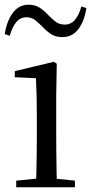

<svg xmlns="http://www.w3.org/2000/svg" viewBox="-25 -788 384 808"><path d="M43.3 0V-27.8L153.1 -38.6H184.5L290.3 -27.8V0ZM126.3 0Q127.3 -24.4 128.2 -65.3Q129.1 -106.3 129.6 -150.7Q130.1 -195.1 130.1 -228.5V-288.8Q130.1 -339.6 129.2 -380.6Q128.3 -421.6 126.3 -458.9L37.3 -463V-488.6L201.7 -528L213.9 -519.8L211.5 -380.2V-228.5Q211.5 -195.1 212 -150.7Q212.5 -106.3 213.1 -65.3Q213.7 -24.4 214.7 0ZM-5.1 -644.7Q3.6 -699.9 29.2 -734.1Q54.7 -768.2 95.4 -768.2Q122.2 -768.2 141.7 -755.8Q161.2 -743.3 175.6 -727.1Q193 -709 208.9 -696.8Q224.7 -684.5 247.4 -684.5Q273.4 -684.5 290.4 -704.4Q307.4 -724.3 317.4 -761L338.5 -753.8Q330 -698.2 304.5 -665Q278.9 -631.8 237.4 -631.8Q209.6 -631.8 191 -643.8Q172.4 -655.8 157.8 -671.2Q141.2 -687.9 125.2 -701.6Q109.3 -715.3 86.1 -715.3Q60.6 -715.3 43.7 -695.2Q26.8 -675 16 -637.5Z"/></svg>

Font: Noto Serif KR ExtraLight
Style: Regular
Weight: 200
Designer: Ryoko NISHIZUKA 西塚涼子 (kana & ideographs); Frank Grießhammer (Latin, Greek & Cyrillic); Wenlong ZHANG 张文龙 (bopomofo); San
Foundry: Adobe
Version: Version 2.002-H1;hotconv 1.1.0;makeotfexe 2.6.0